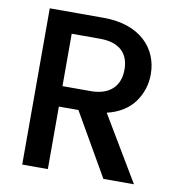

<svg xmlns="http://www.w3.org/2000/svg" viewBox="-79 -768 789 841"><g transform="rotate(10 316.0 -347.5)"><path d="M189 0V-278H276L436 0H572L400 -288C455 -301 495 -327 522 -364C548 -401 561 -442 561 -487C561 -602 477 -695 315 -695H75V0ZM315 -602C402 -602 444 -559 444 -487C444 -415 400 -369 315 -369H189V-602Z"/></g></svg>

Font: Poppins Medium
Style: Regular
Weight: 500
Designer: Ninad Kale (Devanagari), Jonny Pinhorn (Latin)
Foundry: Indian Type Foundry
Version: 4.004